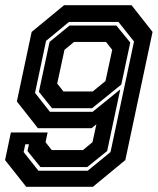

<svg xmlns="http://www.w3.org/2000/svg" viewBox="-32 -720 608 740"><path d="M475 -700 556 -597 451 -103 326 0H69L-12.5 -103L10 -209.5H151.5L143.5 -172L167.5 -141.5H287.5L324.5 -172L339.5 -241L321 -226H114L33 -329L90 -597L215 -700ZM416.5 -621.5 470 -556 435.5 -394 323 -303H168.5L118 -366L159 -558.5L236 -621.5ZM376.5 -558.5H253.5L216.5 -528L188.5 -398L212.5 -367.5H325.5L374.5 -407.5L400.5 -528ZM424.5 -635.5H234L145.5 -562.5L103 -362L160.5 -289H325L431.5 -375.5L381 -138L304 -76H124L74 -138L79.5 -164H65.5L59 -134L116 -62H306L394 -134L484.5 -560Z"/></svg>

Font: Tourney
Style: Bold Italic
Weight: 700
Italic angle: -12°
Version: Version 1.015